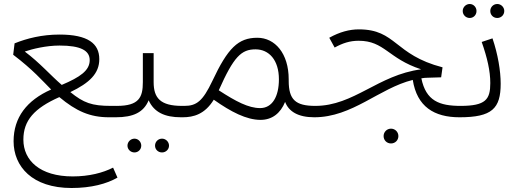

<svg xmlns="http://www.w3.org/2000/svg" viewBox="-20 -587 2589 961"><path d="M344 296C180 296 97 216 97 112C97 16 151 -45 277 -101C361 -31 430 0 525 0H559L579 -29L564 -57H536C439 -57 399 -72 332 -126C428 -172 477 -219 477 -291C477 -369 420 -414 278 -414C190 -414 115 -395 53 -370L46 -313C145 -238 193 -182 236 -139C114 -85 48 1 48 120C48 246 141 354 338 354C437 354 514 333 568 302L546 252C495 278 426 296 344 296ZM104 -329C142 -342 211 -359 278 -359C384 -359 429 -334 429 -286C429 -234 381 -201 289 -162C232 -211 180 -272 104 -329Z M891 -57C783 -57 749 -96 749 -176V-321H695V-176C695 -100 676 -57 565 -57L539 -29L559 0C648 0 699 -25 724 -85C751 -25 805 0 886 0L906 -29ZM653 107C634 107 618 123 618 142C618 161 634 176 653 176C672 176 687 161 687 142C687 123 672 107 653 107ZM791 107C771 107 756 123 756 142C756 161 771 176 791 176C810 176 826 161 826 142C826 123 810 107 791 107Z M1558 -57C1459 -57 1425 -88 1425 -183V-190C1425 -320 1356 -398 1268 -398C1172 -398 1120 -346 1043 -182C995 -81 964 -57 903 -57H891L866 -29L886 0H894C949 0 1005 -15 1050 -88C1136 -27 1214 13 1284 13C1342 13 1384 -20 1407 -77C1425 -29 1472 0 1553 0L1573 -29ZM1282 -46C1224 -46 1161 -79 1075 -135C1150 -304 1188 -340 1259 -340C1326 -340 1376 -287 1376 -190C1376 -104 1343 -46 1282 -46Z M2286 -57C2179 -57 2112 -82 2089 -195C2100 -197 2112 -198 2123 -198L2188 -200L2195 -250C1952 -313 1964 -440 1776 -440C1729 -440 1680 -427 1628 -398L1655 -349C1695 -371 1731 -383 1775 -383C1905 -383 1922 -294 2088 -240C1872 -212 1752 -57 1558 -57L1533 -29L1553 0C1744 0 1877 -145 2046 -187C2067 -53 2153 0 2280 0L2300 -29ZM1937 57C1916 57 1900 74 1900 94C1900 115 1916 131 1937 131C1958 131 1974 115 1974 94C1974 74 1958 57 1937 57Z M2331 -497C2350 -497 2365 -512 2365 -532C2365 -551 2350 -567 2331 -567C2312 -567 2296 -551 2296 -532C2296 -512 2312 -497 2331 -497ZM2469 -497C2488 -497 2504 -512 2504 -532C2504 -551 2488 -567 2469 -567C2449 -567 2434 -551 2434 -532C2434 -512 2449 -497 2469 -497ZM2285 -57 2260 -29 2280 0C2443 0 2486 -44 2486 -168C2486 -232 2472 -316 2445 -395L2391 -377C2419 -297 2434 -232 2434 -171C2434 -89 2411 -57 2285 -57Z"/></svg>

Font: FiraGO Light
Style: Regular
Weight: 300
Designer: bBox Type
Foundry: bBox Type GmbH
Version: Version 1.001;PS 001.001;hotconv 1.0.88;makeotf.lib2.5.64775